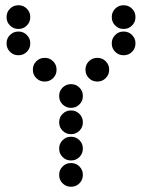

<svg xmlns="http://www.w3.org/2000/svg" viewBox="-20 -715 640 730"><path d="M49 -695Q31 -695 18 -682Q5 -669 5 -651V-649Q5 -631 18 -618Q31 -605 49 -605H51Q69 -605 82 -618Q95 -631 95 -649V-651Q95 -669 82 -682Q69 -695 51 -695ZM449 -695Q431 -695 418 -682Q405 -669 405 -651V-649Q405 -631 418 -618Q431 -605 449 -605H451Q469 -605 482 -618Q495 -631 495 -649V-651Q495 -669 482 -682Q469 -695 451 -695ZM49 -595Q31 -595 18 -582Q5 -569 5 -551V-549Q5 -531 18 -518Q31 -505 49 -505H51Q69 -505 82 -518Q95 -531 95 -549V-551Q95 -569 82 -582Q69 -595 51 -595ZM449 -595Q431 -595 418 -582Q405 -569 405 -551V-549Q405 -531 418 -518Q431 -505 449 -505H451Q469 -505 482 -518Q495 -531 495 -549V-551Q495 -569 482 -582Q469 -595 451 -595ZM149 -495Q131 -495 118 -482Q105 -469 105 -451V-449Q105 -431 118 -418Q131 -405 149 -405H151Q169 -405 182 -418Q195 -431 195 -449V-451Q195 -469 182 -482Q169 -495 151 -495ZM349 -495Q331 -495 318 -482Q305 -469 305 -451V-449Q305 -431 318 -418Q331 -405 349 -405H351Q369 -405 382 -418Q395 -431 395 -449V-451Q395 -469 382 -482Q369 -495 351 -495ZM249 -395Q231 -395 218 -382Q205 -369 205 -351V-349Q205 -331 218 -318Q231 -305 249 -305H251Q269 -305 282 -318Q295 -331 295 -349V-351Q295 -369 282 -382Q269 -395 251 -395ZM249 -295Q231 -295 218 -282Q205 -269 205 -251V-249Q205 -231 218 -218Q231 -205 249 -205H251Q269 -205 282 -218Q295 -231 295 -249V-251Q295 -269 282 -282Q269 -295 251 -295ZM249 -195Q231 -195 218 -182Q205 -169 205 -151V-149Q205 -131 218 -118Q231 -105 249 -105H251Q269 -105 282 -118Q295 -131 295 -149V-151Q295 -169 282 -182Q269 -195 251 -195ZM249 -95Q231 -95 218 -82Q205 -69 205 -51V-49Q205 -31 218 -18Q231 -5 249 -5H251Q269 -5 282 -18Q295 -31 295 -49V-51Q295 -69 282 -82Q269 -95 251 -95Z"/></svg>

Font: Doto Rounded Black
Style: Regular
Weight: 900
Monospace: yes
Version: Version 1.000